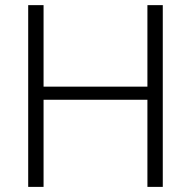

<svg xmlns="http://www.w3.org/2000/svg" viewBox="-20 -731 748 751"><path d="M150.4 -710.9V-392.1H556.6V-710.9H616.7V0H556.6V-340.8H150.4V0H90.3V-710.9Z"/></svg>

Font: Vazirmatn RD FD ExtraLight
Style: Regular
Weight: 200
Designer: Saber Rastikerdar
Foundry: Saber Rastikerdar
Version: Version 33.003